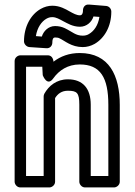

<svg xmlns="http://www.w3.org/2000/svg" viewBox="-20 -795 591 840"><path d="M277 -448C227 -448 193 -419 174 -385C172 -381 171 -377 171 -373V-25H94V-503H165L167 -466C167 -466 186 -414 213 -452C238 -487 276 -513 329 -513C419 -513 454 -456 454 -336V-25H377V-337C377 -406 344 -448 277 -448ZM189 -553H69C58 -553 44 -543 44 -528V0C44 11 54 25 69 25H196C207 25 221 15 221 0V-366C233 -385 250 -398 277 -398C317 -398 327 -389 327 -337V0C327 11 337 25 352 25H479C490 25 504 15 504 0V-336C504 -465 457 -563 329 -563C283 -563 245 -549 214 -525C213 -540 205 -553 189 -553ZM330 -678C360 -678 382 -700 389 -723L415 -721C409 -683 391 -659 369 -646C361 -641 352 -639 342 -639C311 -639 298 -655 263 -672C250 -678 236 -681 221 -681C191 -681 170 -658 163 -635L137 -637C143 -675 162 -701 183 -713C192 -718 199 -720 209 -720C226 -720 240 -711 259 -701C275 -693 298 -678 330 -678ZM330 -728C315 -728 301 -736 283 -746C267 -755 242 -770 209 -770C191 -770 174 -765 158 -756C114 -731 85 -678 85 -614C85 -603 95 -590 109 -589L183 -584C200 -583 209 -596 209 -609C209 -629 216 -631 221 -631C229 -631 236 -630 241 -627C263 -617 292 -589 342 -589C360 -589 378 -594 394 -603C437 -628 467 -679 467 -744C467 -757 457 -768 444 -769L370 -775C350 -777 343 -761 343 -750C343 -731 335 -728 330 -728Z"/></svg>

Font: Asimov
Style: NarOu
Weight: 500
Designer: Google
Version: Version 2.000980; 2014